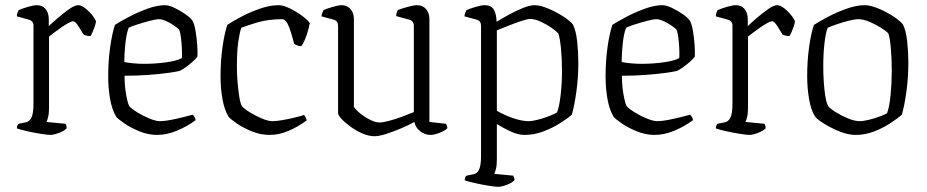

<svg xmlns="http://www.w3.org/2000/svg" viewBox="-20 -520 3574 740"><path d="M174 0Q165 0 139 -4Q113 -8 86 -14Q59 -20 45 -25Q45 -31 47 -36Q49 -41 52 -43L77 -48Q93 -50 101 -66.5Q109 -83 109 -118V-421Q109 -439 92 -444L45 -457Q45 -465 47.5 -471.5Q50 -478 52 -481Q65 -487 87.5 -493.5Q110 -500 121 -500Q144 -500 156 -485Q168 -470 168 -446V-419Q180 -431 202 -450Q224 -469 246 -484.5Q268 -500 281 -500Q294 -500 310.5 -486.5Q327 -473 338.5 -457.5Q350 -442 350 -436Q349 -429 343 -412Q337 -395 329 -381Q320 -381 312.5 -383Q305 -385 302 -387Q294 -401 282 -419.5Q270 -438 262 -438Q256 -438 243 -431Q230 -424 215 -413.5Q200 -403 187 -393Q174 -383 169 -379V-105Q169 -83 165.5 -69Q162 -55 159 -50L232 -43Q234 -41 235.5 -36.5Q237 -32 237 -26Q229 -16 208 -8Q187 0 174 0Z M586 0Q551 0 517 -14Q483 -28 458.5 -45Q434 -62 428 -70Q412 -96 404.5 -137.5Q397 -179 397 -225Q397 -285 404.5 -338Q412 -391 423 -424Q441 -436 475 -454Q509 -472 547 -486Q585 -500 616 -500Q631 -500 653 -489.5Q675 -479 695 -465Q715 -451 722 -440Q729 -428 733.5 -402Q738 -376 740 -348Q742 -320 741 -302Q733 -291 719.5 -279.5Q706 -268 693 -259Q680 -250 673 -247Q663 -244 631.5 -239.5Q600 -235 554.5 -231.5Q509 -228 460 -228Q460 -192 465.5 -159Q471 -126 478 -111Q488 -100 510 -86.5Q532 -73 556.5 -63Q581 -53 597 -53Q614 -53 639.5 -58Q665 -63 688.5 -69Q712 -75 723 -78Q726 -75 729.5 -69.5Q733 -64 734 -57Q702 -33 662.5 -16.5Q623 0 586 0ZM536 -274Q577 -274 618.5 -279.5Q660 -285 681 -296Q682 -312 681 -333.5Q680 -355 677.5 -374.5Q675 -394 671 -405Q667 -410 653 -420Q639 -430 622 -438Q605 -446 593 -446Q581 -446 556.5 -439.5Q532 -433 508.5 -425.5Q485 -418 476 -413Q467 -390 463 -350.5Q459 -311 459 -281Q473 -278 494 -276Q515 -274 536 -274Z M1019 0Q984 0 950 -14Q916 -28 891.5 -45Q867 -62 861 -70Q845 -96 837.5 -137.5Q830 -179 830 -225Q830 -285 837.5 -338Q845 -391 856 -424Q875 -437 909 -455Q943 -473 981.5 -486.5Q1020 -500 1054 -500Q1072 -500 1097.5 -487.5Q1123 -475 1144.5 -459Q1166 -443 1174 -431Q1171 -412 1161.5 -384Q1152 -356 1141 -342Q1133 -342 1125.5 -345Q1118 -348 1114 -351Q1109 -369 1102.5 -391.5Q1096 -414 1087.5 -430Q1079 -446 1067 -446Q1013 -446 970 -433Q927 -420 910 -413Q904 -397 898.5 -360Q893 -323 893 -263Q893 -235 895.5 -204.5Q898 -174 902 -148.5Q906 -123 912 -111Q922 -100 944 -86.5Q966 -73 990 -63Q1014 -53 1030 -53Q1046 -53 1071 -57.5Q1096 -62 1118.5 -67.5Q1141 -73 1152 -77Q1154 -74 1157.5 -68.5Q1161 -63 1162 -56Q1130 -32 1093 -16Q1056 0 1019 0Z M1424 5Q1401 5 1377 -5.5Q1353 -16 1331.5 -31.5Q1310 -47 1296.5 -61.5Q1283 -76 1283 -84V-421Q1283 -439 1267 -444L1219 -457Q1220 -465 1222.5 -471.5Q1225 -478 1227 -481Q1240 -487 1262.5 -493.5Q1285 -500 1296 -500Q1318 -500 1331 -485Q1344 -470 1344 -447V-108Q1352 -96 1369.5 -82Q1387 -68 1407 -58Q1427 -48 1443 -48Q1456 -48 1480.5 -54.5Q1505 -61 1530.5 -70.5Q1556 -80 1575 -88V-421Q1575 -439 1558 -444L1507 -458Q1507 -466 1509.5 -472Q1512 -478 1513 -481Q1527 -487 1551.5 -493.5Q1576 -500 1587 -500Q1609 -500 1622 -485Q1635 -470 1635 -447V-50L1698 -43Q1700 -41 1702 -36.5Q1704 -32 1704 -26Q1695 -16 1674 -8Q1653 0 1640 0Q1617 0 1599 -14.5Q1581 -29 1577 -50Q1556 -38 1526.5 -25.5Q1497 -13 1469 -4Q1441 5 1424 5Z M1900 200Q1890 200 1864.5 196Q1839 192 1812 186Q1785 180 1771 175Q1771 169 1773 164Q1775 159 1778 157L1803 152Q1819 150 1826.5 133.5Q1834 117 1834 82V-421Q1834 -439 1818 -444L1770 -457Q1771 -465 1773.5 -471.5Q1776 -478 1778 -481Q1791 -487 1813.5 -493.5Q1836 -500 1847 -500Q1873 -500 1883 -483.5Q1893 -467 1894 -436Q1918 -451 1945 -465.5Q1972 -480 1997.5 -490Q2023 -500 2041 -500Q2062 -500 2093 -487Q2124 -474 2151 -456.5Q2178 -439 2188 -426Q2200 -402 2204.5 -360Q2209 -318 2209 -279Q2209 -222 2201.5 -167.5Q2194 -113 2184 -78Q2167 -63 2137.5 -44.5Q2108 -26 2073 -13Q2038 0 2002 0Q1976 0 1946.5 -14Q1917 -28 1895 -42V95Q1895 117 1891.5 131Q1888 145 1885 150L1958 157Q1959 159 1961 163.5Q1963 168 1963 174Q1955 184 1934 192Q1913 200 1900 200ZM2018 -53Q2031 -53 2054.5 -59Q2078 -65 2099 -73.5Q2120 -82 2127 -87Q2136 -110 2141 -155.5Q2146 -201 2146 -247Q2146 -293 2142 -333.5Q2138 -374 2132 -391Q2125 -399 2106 -412.5Q2087 -426 2064 -436.5Q2041 -447 2023 -447Q2013 -447 1989 -439Q1965 -431 1938.5 -420.5Q1912 -410 1895 -403V-93Q1922 -77 1956.5 -65Q1991 -53 2018 -53Z M2503 0Q2468 0 2434 -14Q2400 -28 2375.5 -45Q2351 -62 2345 -70Q2329 -96 2321.5 -137.5Q2314 -179 2314 -225Q2314 -285 2321.5 -338Q2329 -391 2340 -424Q2358 -436 2392 -454Q2426 -472 2464 -486Q2502 -500 2533 -500Q2548 -500 2570 -489.5Q2592 -479 2612 -465Q2632 -451 2639 -440Q2646 -428 2650.5 -402Q2655 -376 2657 -348Q2659 -320 2658 -302Q2650 -291 2636.5 -279.5Q2623 -268 2610 -259Q2597 -250 2590 -247Q2580 -244 2548.5 -239.5Q2517 -235 2471.5 -231.5Q2426 -228 2377 -228Q2377 -192 2382.5 -159Q2388 -126 2395 -111Q2405 -100 2427 -86.5Q2449 -73 2473.5 -63Q2498 -53 2514 -53Q2531 -53 2556.5 -58Q2582 -63 2605.5 -69Q2629 -75 2640 -78Q2643 -75 2646.5 -69.5Q2650 -64 2651 -57Q2619 -33 2579.5 -16.5Q2540 0 2503 0ZM2453 -274Q2494 -274 2535.5 -279.5Q2577 -285 2598 -296Q2599 -312 2598 -333.5Q2597 -355 2594.5 -374.5Q2592 -394 2588 -405Q2584 -410 2570 -420Q2556 -430 2539 -438Q2522 -446 2510 -446Q2498 -446 2473.5 -439.5Q2449 -433 2425.5 -425.5Q2402 -418 2393 -413Q2384 -390 2380 -350.5Q2376 -311 2376 -281Q2390 -278 2411 -276Q2432 -274 2453 -274Z M2868 0Q2859 0 2833 -4Q2807 -8 2780 -14Q2753 -20 2739 -25Q2739 -31 2741 -36Q2743 -41 2746 -43L2771 -48Q2787 -50 2795 -66.5Q2803 -83 2803 -118V-421Q2803 -439 2786 -444L2739 -457Q2739 -465 2741.5 -471.5Q2744 -478 2746 -481Q2759 -487 2781.5 -493.5Q2804 -500 2815 -500Q2838 -500 2850 -485Q2862 -470 2862 -446V-419Q2874 -431 2896 -450Q2918 -469 2940 -484.5Q2962 -500 2975 -500Q2988 -500 3004.5 -486.5Q3021 -473 3032.5 -457.5Q3044 -442 3044 -436Q3043 -429 3037 -412Q3031 -395 3023 -381Q3014 -381 3006.5 -383Q2999 -385 2996 -387Q2988 -401 2976 -419.5Q2964 -438 2956 -438Q2950 -438 2937 -431Q2924 -424 2909 -413.5Q2894 -403 2881 -393Q2868 -383 2863 -379V-105Q2863 -83 2859.5 -69Q2856 -55 2853 -50L2926 -43Q2928 -41 2929.5 -36.5Q2931 -32 2931 -26Q2923 -16 2902 -8Q2881 0 2868 0Z M3278 0Q3249 0 3216.5 -13Q3184 -26 3157.5 -42.5Q3131 -59 3122 -70Q3106 -94 3098.5 -137Q3091 -180 3091 -228Q3091 -286 3098.5 -339.5Q3106 -393 3117 -424Q3137 -437 3171 -455Q3205 -473 3243 -486.5Q3281 -500 3313 -500Q3335 -500 3366 -487Q3397 -474 3423.5 -456.5Q3450 -439 3460 -426Q3472 -402 3476.5 -360Q3481 -318 3481 -279Q3481 -222 3473.5 -167.5Q3466 -113 3456 -78Q3439 -63 3410.5 -44.5Q3382 -26 3348 -13Q3314 0 3278 0ZM3294 -53Q3307 -53 3329.5 -58.5Q3352 -64 3372 -71.5Q3392 -79 3399 -84Q3408 -108 3412.5 -154Q3417 -200 3417 -247Q3417 -293 3413.5 -333.5Q3410 -374 3404 -391Q3397 -399 3377 -412Q3357 -425 3332.5 -435.5Q3308 -446 3288 -446Q3274 -446 3250.5 -440Q3227 -434 3204 -426Q3181 -418 3170 -413Q3162 -393 3157.5 -352Q3153 -311 3153 -268Q3153 -216 3158 -171Q3163 -126 3172 -111Q3180 -101 3201.5 -87.5Q3223 -74 3248.5 -63.5Q3274 -53 3294 -53Z"/></svg>

Font: Texturina 72pt ExtraLight
Style: Regular
Weight: 200
Designer: Guillermo Torres Carreño
Foundry: Omnibus-Type
Version: Version 1.002; ttfautohint (v1.8.3)